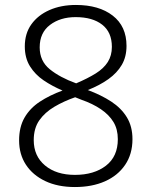

<svg xmlns="http://www.w3.org/2000/svg" viewBox="-20 -744 613 774"><path d="M286 -724Q379 -724 434.5 -681Q490 -638 490 -559Q490 -515 471 -482.5Q452 -450 417 -425Q382 -400 334 -381Q388 -361 428.5 -334.5Q469 -308 491.5 -271Q514 -234 514 -183Q514 -123 484.5 -79.5Q455 -36 403 -13Q351 10 282 10Q213 10 162.5 -14Q112 -38 84.5 -80Q57 -122 57 -178Q57 -232 79 -270Q101 -308 140.5 -334Q180 -360 232 -379Q190 -397 156 -420Q122 -443 101 -476.5Q80 -510 80 -557Q80 -609 106.5 -646Q133 -683 179.5 -703.5Q226 -724 286 -724ZM116 -179Q116 -115 161.5 -77Q207 -39 282 -39Q359 -39 407 -76Q455 -113 455 -183Q455 -223 437.5 -252Q420 -281 387 -303.5Q354 -326 308 -342L283 -352Q237 -336 199 -313.5Q161 -291 138.5 -259Q116 -227 116 -179ZM285 -675Q223 -675 181.5 -643.5Q140 -612 140 -553Q140 -498 180.5 -465Q221 -432 287 -408Q334 -428 366 -448Q398 -468 414.5 -494Q431 -520 431 -555Q431 -614 392 -644.5Q353 -675 285 -675Z"/></svg>

Font: Noto Sans Hebrew Thin Light
Style: Regular
Weight: 300
Version: Version 3.001